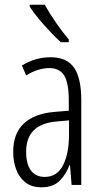

<svg xmlns="http://www.w3.org/2000/svg" viewBox="-20 -851 431 815"><path d="M195 -608Q264 -608 294.5 -563.5Q325 -519 325 -426V-66H284L277 -150H275Q260 -110 232.5 -83Q205 -56 156 -56Q114 -56 87.5 -77Q61 -98 48.5 -132Q36 -166 36 -206Q36 -285 81.5 -327Q127 -369 211 -376L272 -381V-424Q272 -499 252.5 -530.5Q233 -562 189 -562Q168 -562 143.5 -555Q119 -548 91 -531L73 -573Q130 -608 195 -608ZM217 -335Q91 -323 91 -207Q91 -154 111.5 -127Q132 -100 170 -100Q222 -100 247.5 -149.5Q273 -199 273 -282V-340ZM170 -831Q191 -793 218.5 -753.5Q246 -714 272 -683V-672H238Q218 -690 193 -716.5Q168 -743 144.5 -771Q121 -799 106 -823V-831Z"/></svg>

Font: Noto Sans Malayalam UI ExtraCondensed Light
Style: Regular
Weight: 300
Width: 2
Designer: Jelle Bosma - Monotype Design Team
Foundry: Monotype Imaging Inc.
Version: Version 2.104; ttfautohint (v1.8.4.7-5d5b)